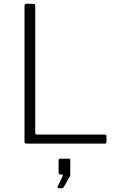

<svg xmlns="http://www.w3.org/2000/svg" viewBox="-20 -762 631 1019"><path d="M110 -731Q110 -742 120 -742H158Q167 -742 167 -731V-57Q167 -48 177 -48H536Q545 -48 545 -40V-8Q545 -4 543 -2Q541 0 537 0H120Q115 0 112.5 -2.5Q110 -5 110 -11V-731ZM291 237Q288 237 286.5 234Q285 231 286 228L312 174Q314 169 313 166.5Q312 164 308 164H300Q291 164 291 154V89Q291 80 298 80H346Q353 80 353 87V164Q353 165 352.5 167.5Q352 170 352 171L319 230Q317 234 314 235.5Q311 237 304 237Z"/></svg>

Font: Libre Franklin ExtraLight
Style: Regular
Weight: 250
Designer: Pablo Impallari, Rodrigo Fuenzalida, Nhung Nguyen
Foundry: Impallari Type
Version: Version 3.000